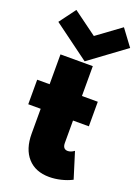

<svg xmlns="http://www.w3.org/2000/svg" viewBox="-183 -1068 848 1161"><g transform="rotate(20 241.0 -487.0)"><path d="M288.5 16Q199.5 16 149.8 -39.5Q100 -95 100 -194V-354H20V-512H100V-704H308V-512H410V-354H308V-210Q308 -190 316.2 -180Q324.5 -170 340.5 -170Q360.5 -170 382 -186L434 -19Q402 -2.5 363.5 6.8Q325 16 288.5 16ZM251.5 -714.5 20.5 -884.5 98.5 -989.5 251.5 -877.5 404.5 -989.5 482.5 -884.5Z"/></g></svg>

Font: Spartan Thin Black
Style: Regular
Weight: 900
Version: Version 1.004